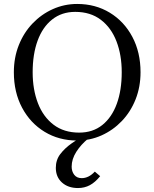

<svg xmlns="http://www.w3.org/2000/svg" viewBox="-20 -700 780 970"><path d="M370 -680Q462 -680 534.5 -636Q607 -592 648.5 -514Q690 -436 690 -335Q690 -261 665 -198Q640 -135 595.5 -88.5Q551 -42 493 -16Q435 10 370 10Q278 10 205.5 -34Q133 -78 91.5 -156Q50 -234 50 -335Q50 -409 75 -472Q100 -535 144.5 -581.5Q189 -628 247 -654Q305 -680 370 -680ZM380 -30Q449 -30 497 -68.5Q545 -107 570 -175.5Q595 -244 595 -335Q595 -422 568.5 -491Q542 -560 489.5 -600Q437 -640 360 -640Q292 -640 243.5 -601.5Q195 -563 170 -494.5Q145 -426 145 -335Q145 -248 171.5 -179Q198 -110 250.5 -70Q303 -30 380 -30ZM411 -20 426 0Q389 30 365.5 67Q342 104 342 142Q342 166 355 183Q368 200 393 200Q410 200 426.5 192Q443 184 459 167L486 190Q461 221 434 235.5Q407 250 374 250Q324 250 293 222Q262 194 262 148Q262 108 284.5 78.5Q307 49 341 25Q375 1 411 -20Z"/></svg>

Font: Brygada 1918
Style: Regular
Weight: 400
Designer: Mateusz Machalski | Borys Kosmynka | Przemek Hoffer
Foundry: NIEPODLEGLA 2018
Version: Version 3.006